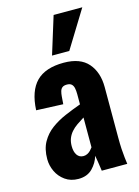

<svg xmlns="http://www.w3.org/2000/svg" viewBox="-126 -909 718 989"><g transform="rotate(-15 232.5 -414.5)"><path d="M167 10Q126 10 96.5 -11Q67 -32 52 -64Q37 -96 37 -130Q37 -184 58 -221Q79 -258 113 -283Q147 -308 189 -326Q231 -344 273 -359V-413Q273 -432 270 -446Q267 -460 258.5 -467.5Q250 -475 234 -475Q218 -475 209.5 -468.5Q201 -462 197.5 -449.5Q194 -437 193 -422L190 -382L47 -388Q52 -490 100.5 -539Q149 -588 247 -588Q335 -588 377 -539.5Q419 -491 419 -412V-143Q419 -109 420.5 -82.5Q422 -56 424.5 -35.5Q427 -15 429 0H293Q290 -22 286 -48Q282 -74 280 -83Q270 -47 242 -18.5Q214 10 167 10ZM222 -97Q233 -97 243 -102Q253 -107 260.5 -115Q268 -123 273 -130V-289Q252 -276 234 -263.5Q216 -251 203 -236Q190 -221 183 -203Q176 -185 176 -162Q176 -132 188 -114.5Q200 -97 222 -97ZM199 -639 261 -839H414L291 -639Z"/></g></svg>

Font: Oswald SemiBold
Style: Regular
Weight: 600
Designer: Vernon Adams
Foundry: Vernon Adams
Version: Version 4.100; ttfautohint (v1.8.1.43-b0c9)